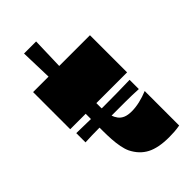

<svg xmlns="http://www.w3.org/2000/svg" viewBox="-204 -694 764 764"><g transform="rotate(-45 178.0 -312.0)"><path d="M268 10Q208 10 172.5 -8.5Q137 -27 117 -67Q110 -82 106 -102.5Q102 -123 100.5 -146.5Q99 -170 99 -194Q99 -207 99 -219.5Q99 -232 99 -244.5Q99 -257 99 -268.5Q99 -280 99 -291H12V-500H99L95 -634H163L159 -500H332V-291H159Q159 -284 159 -278Q159 -272 159 -266Q160 -254 161 -240.5Q162 -227 166 -214.5Q170 -202 178 -191Q186 -180 200 -174Q214 -168 236 -168Q257 -168 281 -173.5Q305 -179 329 -189V5Q313 8 297.5 9Q282 10 268 10ZM18 -211V-263Q56 -262 93.5 -261.5Q131 -261 168 -261Q206 -261 243.5 -261.5Q281 -262 318 -263V-211Q281 -213 243.5 -213Q206 -213 168 -213Q131 -213 93 -213Q55 -213 18 -211Z"/></g></svg>

Font: Ojuju ExtraBold
Style: Regular
Weight: 800
Designer: Chisaokwu Joboson, Mirko Velimirovic
Foundry: Udi Foundry
Version: Version 1.000